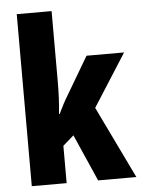

<svg xmlns="http://www.w3.org/2000/svg" viewBox="-54 -803 622 845"><g transform="rotate(-5 257.0 -380.0)"><path d="M206 -450V-760H52V0H206V-165L254 -207L345 0H514L360 -319L508 -551H342L244 -385C231 -364 216 -336 202 -306H199C204 -352 206 -401 206 -450Z"/></g></svg>

Font: Noto Sans Bengali ExtraCondensed ExtraBold
Style: Regular
Weight: 800
Width: 2
Designer: Joana Ranito - Universal Thirst; Jelle Bosma - Monotype Design Team
Foundry: Universal Thirst ehf.
Version: Version 3.000